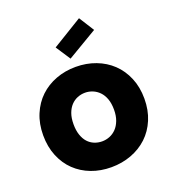

<svg xmlns="http://www.w3.org/2000/svg" viewBox="-146 -916 928 1034"><g transform="rotate(-20 318.5 -399.0)"><path d="M608 -279Q608 -213 585.5 -159.5Q563 -106 523.5 -69Q484 -32 430.5 -12Q377 8 316 8Q254 8 201.5 -12Q149 -32 110.5 -69Q72 -106 50 -159.5Q28 -213 28 -279Q28 -345 50.5 -398.5Q73 -452 112 -489Q151 -526 204 -546Q257 -566 318 -566Q379 -566 432 -546Q485 -526 524 -489Q563 -452 585.5 -398.5Q608 -345 608 -279ZM202 -279Q202 -244 211 -217.5Q220 -191 235.5 -174Q251 -157 272 -148.5Q293 -140 316 -140Q339 -140 360 -148.5Q381 -157 397.5 -174Q414 -191 424 -217.5Q434 -244 434 -279Q434 -315 424.5 -341Q415 -367 398.5 -384Q382 -401 361 -409.5Q340 -418 318 -418Q295 -418 274 -409.5Q253 -401 237 -384Q221 -367 211.5 -341Q202 -315 202 -279ZM480 -719 308 -617 253 -701 425 -806Z"/></g></svg>

Font: SVN-Poppins
Style: Bold
Weight: 700
Designer: Ninad Kale (Devanagari), Jonny Pinhorn (Latin)
Foundry: Indian Type Foundry
Version: Version 3.200;PS 1.000;hotconv 16.6.54;makeotf.lib2.5.65590